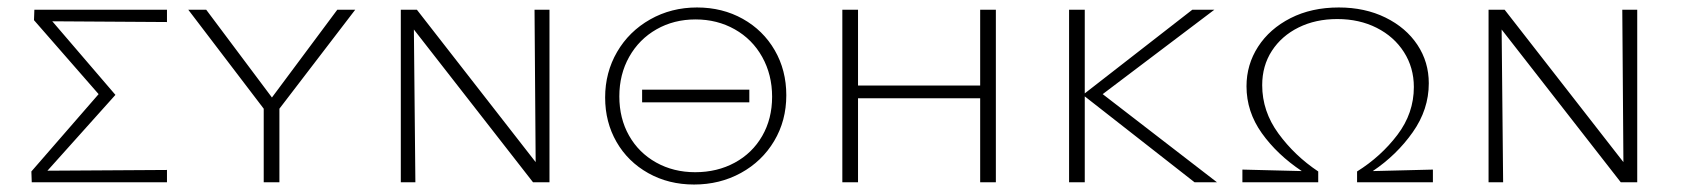

<svg xmlns="http://www.w3.org/2000/svg" viewBox="-20 -488 4500 514"><path d="M427 -429 120 -431 289 -234 107 -31 427 -33V0H65L64 -29L244 -236L71 -434L72 -462H427Z M728 -197V0H686V-197L484 -462H532L708 -227L883 -462H931Z M1451 -462V0H1407L1088 -409L1092 0H1053V-462H1096L1414 -54L1411 -462Z M1600 -227Q1600 -294 1632 -349Q1664 -404 1720.5 -436Q1777 -468 1846 -468Q1914 -468 1968.5 -437.5Q2023 -407 2054 -353.5Q2085 -300 2085 -233Q2085 -165 2052.5 -110.5Q2020 -56 1963.5 -25Q1907 6 1838 6Q1770 6 1715.5 -24.5Q1661 -55 1630.5 -108Q1600 -161 1600 -227ZM2047 -229Q2047 -288 2020.5 -335.5Q1994 -383 1947 -409.5Q1900 -436 1842 -436Q1784 -436 1737.5 -409.5Q1691 -383 1664.5 -336Q1638 -289 1638 -230Q1638 -171 1664 -125Q1690 -79 1736.5 -53Q1783 -27 1841 -27Q1900 -27 1947 -52.5Q1994 -78 2020.5 -124Q2047 -170 2047 -229ZM1699 -248H1986V-214H1699Z M2646 -462V0H2604V-225H2277V0H2235V-462H2277V-259H2604V-462Z M3178 0 2884 -230V0H2842V-462H2884V-238L3172 -462H3231L2932 -236L3238 0Z M3816 -34V0H3613V-29Q3677 -69 3721 -127Q3765 -185 3765 -255Q3765 -307 3738.5 -348.5Q3712 -390 3665.5 -413.5Q3619 -437 3560 -437Q3502 -437 3456.5 -414.5Q3411 -392 3385 -352Q3359 -312 3359 -260Q3359 -190 3402.5 -130.5Q3446 -71 3509 -29V0H3306V-34L3465 -30Q3399 -74 3358 -131.5Q3317 -189 3317 -257Q3317 -315 3348 -363Q3379 -411 3435 -439.5Q3491 -468 3564 -468Q3634 -468 3689 -441Q3744 -414 3774.5 -368Q3805 -322 3805 -265Q3805 -195 3762 -134Q3719 -73 3655 -30Z M4363 -462V0H4319L4000 -409L4004 0H3965V-462H4008L4326 -54L4323 -462Z"/></svg>

Font: Ysabeau SC Light
Style: Regular
Weight: 300
Designer: Christian Thalmann (Catharsis Fonts)
Version: Version 0.003